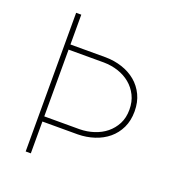

<svg xmlns="http://www.w3.org/2000/svg" viewBox="-129 -818 858 925"><g transform="rotate(20 300.0 -355.5)"><path d="M130.9 -710.9V-558.1H312Q356.4 -557.6 396.5 -544.4Q436.5 -531.2 466.6 -506.1Q496.6 -481 514.2 -444.3Q531.7 -407.7 531.7 -360.4Q531.7 -313 514.2 -276.4Q496.6 -239.7 466.6 -214.8Q436.5 -189.9 396.5 -176.8Q356.4 -163.6 312 -163.1H130.9V0H104.5V-710.9ZM130.9 -531.7V-189.5H312Q349.6 -189.9 384.5 -201.2Q419.4 -212.4 446.3 -234.1Q473.1 -255.9 489.3 -287.1Q505.4 -318.4 505.4 -359.4Q505.4 -400.9 489.5 -432.6Q473.6 -464.4 447 -486.3Q420.4 -508.3 385.5 -519.8Q350.6 -531.2 312 -531.7Z"/></g></svg>

Font: Roboto Mono Thin
Style: Regular
Weight: 250
Designer: Google
Version: Version 2.000985; 2015; ttfautohint (v1.3)